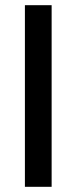

<svg xmlns="http://www.w3.org/2000/svg" viewBox="-20 -720 296 740"><path d="M76 0H179V-700H76Z"/></svg>

Font: Meta Space Medium
Style: Regular
Weight: 500
Designer: Meta Pool / Florian Karsten
Foundry: Meta Pool / Florian Karsten
Version: Version 2.000;Glyphs 3.1.1 (3137)